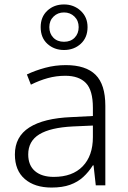

<svg xmlns="http://www.w3.org/2000/svg" viewBox="-20 -834 576 864"><path d="M212 10Q136 10 91.5 -28.5Q47 -67 47 -139Q47 -219 112 -260.5Q177 -302 301 -307L398 -312V-349Q398 -428 366.5 -460.5Q335 -493 274 -493Q233 -493 195 -482.5Q157 -472 119 -453L101 -499Q139 -517 183.5 -529Q228 -541 276 -541Q366 -541 410 -497.5Q454 -454 454 -358V0H411L401 -90H398Q379 -60 354.5 -37.5Q330 -15 295.5 -2.5Q261 10 212 10ZM222 -38Q306 -38 352 -85.5Q398 -133 398 -217V-269L308 -265Q207 -260 157 -229.5Q107 -199 107 -139Q107 -90 137.5 -64Q168 -38 222 -38ZM268 -609Q224 -609 193.5 -636.5Q163 -664 163 -712Q163 -758 193 -786Q223 -814 268 -814Q312 -814 343 -785.5Q374 -757 374 -712Q374 -665 343.5 -637Q313 -609 268 -609ZM268 -646Q298 -646 316 -664.5Q334 -683 334 -712Q334 -741 315 -759.5Q296 -778 268 -778Q240 -778 221 -759.5Q202 -741 202 -712Q202 -683 220 -664.5Q238 -646 268 -646Z"/></svg>

Font: Noto Sans Symbols Light
Style: Regular
Weight: 300
Version: Version 2.002